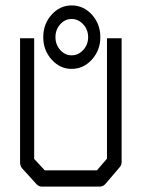

<svg xmlns="http://www.w3.org/2000/svg" viewBox="-20 -738 526 708"><path d="M54 -597H106V-152L145 -110H337.5L374.5 -153V-597H428.5V-141Q428.5 -129 421 -121L369 -60Q360 -50 349 -50H133Q123 -50 114.5 -59L61 -118Q54 -126.5 54 -139ZM244 -534Q269 -534 287 -553.8Q305 -573.5 305 -601Q305 -628.5 287 -648.2Q269 -668 244 -668Q219.5 -668 202 -648.2Q184.5 -628.5 184.5 -601Q184.5 -573.5 202 -553.8Q219.5 -534 244 -534ZM139.5 -601Q139.5 -649.5 170.2 -683.8Q201 -718 244 -718Q288 -718 319 -683.8Q350 -649.5 350 -601Q350 -553 319 -518.5Q288 -484 244 -484Q201 -484 170.2 -518.5Q139.5 -553 139.5 -601Z"/></svg>

Font: 3270 Nerd Font Mono SemCond
Style: Regular
Weight: 400
Monospace: yes
Version: Version 3.0.1;Nerd Fonts 3.1.1